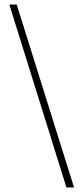

<svg xmlns="http://www.w3.org/2000/svg" viewBox="-20 -772 360 844"><path d="M305.5 52H272L21 -752H53.5Z"/></svg>

Font: Imbue Light
Style: Regular
Weight: 300
Designer: Tyler Finck
Foundry: Etcetera Type Company
Version: Version 1.102